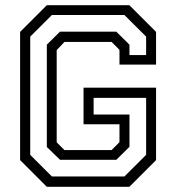

<svg xmlns="http://www.w3.org/2000/svg" viewBox="-20 -720 679 740"><path d="M160.5 0 57.5 -103V-597L160.5 -700H478.5L581.5 -597V-471H440.5V-528L410 -558.5H228.5L198.5 -527V-171.5L228.5 -141.5H410L440.5 -172V-241H302V-382H581.5V-103L478.5 0ZM180 -39.8H459.5L543.2 -123.2V-342.8H340.8V-278.5H479V-154.2L428.2 -104H211.5L160.5 -153.5V-547.8L211.2 -598H428.2L479 -547.8V-507.8H543.2V-578.8L459.5 -662.2H180L96.5 -578.8V-123.2Z"/></svg>

Font: Tourney Thin
Style: Regular
Weight: 100
Designer: Tyler Finck
Foundry: Etcetera Type Co
Version: Version 1.015